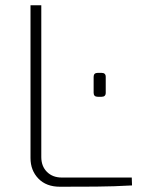

<svg xmlns="http://www.w3.org/2000/svg" viewBox="-20 -710 549 730"><path d="M137 -690V-113Q137 -78 158.5 -56.5Q180 -35 215 -35H481L482 -5Q414 -1 345 -0.5Q276 0 208 0Q156 0 126 -31Q96 -62 96 -109V-690ZM352 -342Q336 -342 336 -357V-418Q336 -433 352 -433H366Q382 -433 382 -418V-357Q382 -342 366 -342Z"/></svg>

Font: Exo 2 ExtraLight
Style: Regular
Weight: 250
Designer: Natanael Gama
Foundry: Natanael Gama
Version: Version 2.010